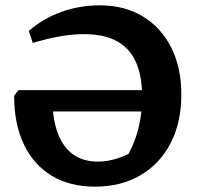

<svg xmlns="http://www.w3.org/2000/svg" viewBox="-20 -689 746 720"><path d="M336 11Q242 11 174 -30Q106 -71 69.5 -147.5Q33 -224 33 -330L49 -351H593V-271H122L177 -317Q177 -240 197.5 -187.5Q218 -135 255.5 -109Q293 -83 347 -83Q403 -83 462 -112Q488 -160 500.5 -213.5Q513 -267 513 -325Q513 -403 490 -455.5Q467 -508 418.5 -534.5Q370 -561 294 -561Q252 -561 204 -552.5Q156 -544 103 -528L88 -573Q142 -620 210.5 -644.5Q279 -669 354 -669Q447 -669 515.5 -627.5Q584 -586 622 -511Q660 -436 660 -334Q660 -230 620 -152.5Q580 -75 507 -32Q434 11 336 11Z"/></svg>

Font: Piazzolla 24pt
Style: Bold
Weight: 700
Designer: Juan Pablo del Peral
Foundry: Huerta Tipografica
Version: Version 2.005